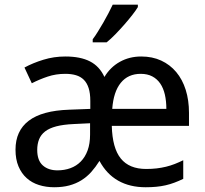

<svg xmlns="http://www.w3.org/2000/svg" viewBox="-20 -786 873 816"><path d="M45.9 -149.9Q45.9 -230 102.3 -272.9Q158.7 -315.9 273.9 -319.8L363.8 -323.2V-356.9Q363.8 -389.6 356.7 -411.6Q349.6 -433.6 336.2 -447Q322.8 -460.4 303 -466.3Q283.2 -472.2 257.8 -472.2Q217.3 -472.2 182.4 -460.4Q147.5 -448.7 115.2 -432.1L84 -499Q120.1 -518.6 164.6 -532.2Q209 -545.9 257.8 -545.9Q321.8 -545.9 362.3 -525.1Q402.8 -504.4 423.8 -459Q448.7 -500.5 489.3 -523.2Q529.8 -545.9 580.1 -545.9Q627.4 -545.9 665 -528.6Q702.6 -511.2 729 -479.7Q755.4 -448.2 769.3 -404.1Q783.2 -359.9 783.2 -306.2V-251H455.1Q457.5 -156.7 493.4 -112.3Q529.3 -67.9 601.1 -67.9Q625 -67.9 645.8 -70.3Q666.5 -72.8 685.5 -77.4Q704.6 -82 722.7 -89.1Q740.7 -96.2 758.8 -105V-25.9Q739.7 -16.6 721.4 -9.8Q703.1 -2.9 683.8 1.5Q664.6 5.9 643.8 7.8Q623 9.8 599.1 9.8Q531.7 9.8 482.4 -18.1Q433.1 -45.9 402.8 -102.1Q386.2 -75.7 367.7 -54.9Q349.1 -34.2 325.9 -19.8Q302.7 -5.4 274.4 2.2Q246.1 9.8 210 9.8Q175.3 9.8 145.3 0.2Q115.2 -9.3 93.3 -29.1Q71.3 -48.8 58.6 -78.9Q45.9 -108.9 45.9 -149.9ZM138.2 -148.9Q138.2 -104 161.9 -83Q185.5 -62 224.1 -62Q253.9 -62 279.3 -71.3Q304.7 -80.6 323.2 -99.4Q341.8 -118.2 352.3 -146.7Q362.8 -175.3 362.8 -213.9V-262.2L293 -258.8Q249 -256.8 219.2 -249Q189.5 -241.2 171.6 -227.3Q153.8 -213.4 146 -193.6Q138.2 -173.8 138.2 -148.9ZM578.1 -472.2Q524.4 -472.2 493.4 -434.1Q462.4 -396 457 -323.2H687Q687 -356.4 680.7 -384Q674.3 -411.6 660.9 -431.2Q647.5 -450.7 627 -461.4Q606.4 -472.2 578.1 -472.2ZM374 -619.1Q384.8 -633.3 396.2 -651.9Q407.7 -670.4 419.2 -690.2Q430.7 -710 440.9 -729.7Q451.2 -749.5 459 -766.1H565.9V-755.9Q558.1 -742.7 542.7 -722.9Q527.3 -703.1 508.5 -681.6Q489.7 -660.2 470 -639.9Q450.2 -619.6 433.1 -606H374Z"/></svg>

Font: Genotype
Style: Regular
Weight: 400
Foundry: Ascender Corporation
Version: Version 1.00